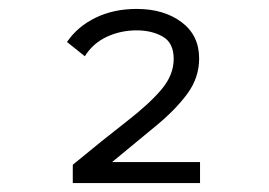

<svg xmlns="http://www.w3.org/2000/svg" viewBox="-20 -656 603 430"><path d="M143 -246V-287Q212 -344 263 -383.5Q314 -423 341.5 -455.5Q369 -488 369 -524Q369 -560 344.5 -574Q320 -588 286 -588Q250 -588 219 -573.5Q188 -559 170 -530L130 -562Q154 -597 194.5 -616.5Q235 -636 286 -636Q347 -636 386.5 -606.5Q426 -577 426 -525Q426 -482 399.5 -446Q373 -410 328.5 -373.5Q284 -337 231 -293H428V-246Z"/></svg>

Font: Inconsolata SemiExpanded
Style: Regular
Weight: 400
Width: 6
Monospace: yes
Designer: Raph Levien, Cyreal, Brenton Simpson
Foundry: Raph Levien, Cyreal, Google
Version: Version 3.100; ttfautohint (v1.8.4.7-5d5b)